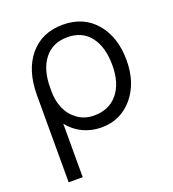

<svg xmlns="http://www.w3.org/2000/svg" viewBox="-130 -609 816 908"><g transform="rotate(-20 277.5 -155.0)"><path d="M130.9 -249V-231Q130.9 -184.1 147.9 -144.8Q165 -105.5 200.2 -80.3Q235.4 -55.2 282.2 -55.2Q357.9 -55.2 400.9 -107.2Q443.8 -159.2 443.8 -249Q443.8 -341.3 403.3 -394Q362.8 -446.8 288.1 -446.8Q213.4 -446.8 172.1 -393.8Q130.9 -340.8 130.9 -249ZM288.1 -509.8Q392.6 -509.8 453.9 -437.5Q515.1 -365.2 515.1 -249Q515.1 -135.3 453.9 -62.7Q392.6 9.8 295.9 9.8Q246.6 9.8 203.6 -10.5Q160.6 -30.8 130.9 -68.8V200.2H60.1V-237.8Q60.1 -363.3 121.3 -436.5Q182.6 -509.8 288.1 -509.8Z"/></g></svg>

Font: LT Superior
Style: Regular
Weight: 400
Designer: Daniel Lyons
Foundry: LyonsType
Version: Version 1.000